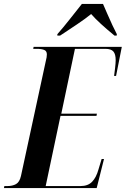

<svg xmlns="http://www.w3.org/2000/svg" viewBox="-54 -951 636 971"><path d="M-34 0 -32 -10H-17Q9 -10 27 -20Q45 -30 52 -61L178 -644Q183 -662 183 -676Q183 -693 169.5 -698.5Q156 -704 132 -704H114L116 -714H562L533 -567H523Q525 -581 528 -606.5Q531 -632 531 -647Q531 -677 519.5 -690.5Q508 -704 479 -704H325L256 -376H436L434 -365H252L177 -10H353Q391 -10 412 -32Q433 -54 444 -94L460 -147H472L435 0ZM236 -778Q266 -812 299 -854Q332 -896 360 -931H467Q476 -911 488.5 -881.5Q501 -852 514.5 -823.5Q528 -795 537 -778L536 -771H525Q486 -803 456.5 -830Q427 -857 407 -880Q379 -857 335 -827.5Q291 -798 250 -771H236Z"/></svg>

Font: Noto Serif Display ExtraCondensed
Style: Bold Italic
Weight: 700
Width: 2
Italic angle: -12°
Designer: Monotype Design Team
Foundry: Monotype Imaging Inc.
Version: Version 2.009